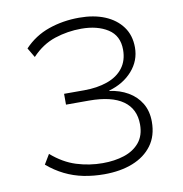

<svg xmlns="http://www.w3.org/2000/svg" viewBox="-81 -789 832 873"><g transform="rotate(-10 335.5 -352.5)"><path d="M331 8Q282 8 236.5 -1Q191 -10 149.5 -30.5Q108 -51 72 -82L99 -127Q153 -80 212 -61.5Q271 -43 333 -43Q388 -43 432.5 -57.5Q477 -72 503.5 -104Q530 -136 530 -187Q530 -259 477 -296.5Q424 -334 320 -334H214V-384H307Q367 -384 414 -400.5Q461 -417 487 -451Q513 -485 513 -535Q513 -600 464.5 -631Q416 -662 342 -662Q279 -662 219.5 -642.5Q160 -623 112 -572L86 -616Q134 -667 200 -690Q266 -713 341 -713Q409 -713 459.5 -692Q510 -671 539 -631.5Q568 -592 568 -536Q568 -475 527 -428.5Q486 -382 419 -363V-361Q466 -355 504 -333Q542 -311 563.5 -275Q585 -239 585 -190Q585 -125 552.5 -81Q520 -37 463 -14.5Q406 8 331 8Z"/></g></svg>

Font: Nunito Sans 7pt SemiExpanded ExtraLight
Style: Regular
Weight: 250
Width: 6
Designer: Vernon Adams
Foundry: Vernon Adams
Version: Version 3.101;gftools[0.9.27]